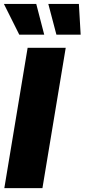

<svg xmlns="http://www.w3.org/2000/svg" viewBox="-21 -975 438 995"><path d="M122.2 -727.3H319.6L198.9 0H1.4ZM-0.7 -954.5H166.9L208.1 -795.5H78.8ZM229.4 -954.5H387.8L397 -795.5H271.3Z"/></svg>

Font: Inter P Black
Style: Italic
Weight: 900
Italic angle: -9.40001°
Designer: Rasmus Andersson
Foundry: rsms
Version: Version 3.018;git-588b23468